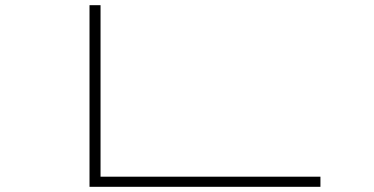

<svg xmlns="http://www.w3.org/2000/svg" viewBox="-20 -720 1440 740"><path d="M325 -700V0H1215V-39H367.5V-700Z"/></svg>

Font: Melete UltraLight
Style: Regular
Weight: 200
Width: 6
Designer: Sora Sagano
Foundry: DOT COLON
Version: Version 0.200;FEAKit 1.0